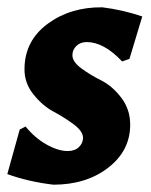

<svg xmlns="http://www.w3.org/2000/svg" viewBox="-30 -495 412 525"><path d="M250 -475Q306 -468 359 -450L324 -334L304 -327Q254 -380 207 -380Q190 -380 179 -369.5Q168 -359 168 -344Q168 -326 192.5 -308Q217 -290 247 -275Q277 -260 301.5 -228Q326 -196 326 -154Q326 -83 266 -36.5Q206 10 116 10Q48 2 -10 -19L24 -141L40 -149Q65 -118 97 -100Q129 -82 155 -82Q175 -82 186 -93Q197 -104 197 -118Q197 -136 171.5 -155Q146 -174 116 -190Q86 -206 61 -237.5Q36 -269 37 -308Q38 -384 100.5 -430Q163 -476 250 -475Z"/></svg>

Font: Alegreya Sans ExtraBold
Style: Italic
Weight: 800
Italic angle: -7°
Designer: Juan Pablo del Peral
Foundry: Huerta Tipografica
Version: Version 2.007